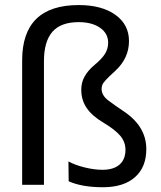

<svg xmlns="http://www.w3.org/2000/svg" viewBox="-20 -745 651 774"><path d="M569.8 -144Q569.8 -70.8 523.9 -30.5Q478 9.8 395 9.8Q311 9.8 256.8 -14.2L255.9 -94.2Q281.2 -80.1 320.3 -70.3Q359.4 -60.5 393.1 -60.5Q438 -60.5 461.9 -81.5Q485.8 -102.5 485.8 -141.1Q485.8 -172.4 465.1 -197.3Q444.3 -222.2 397 -250.5Q352.1 -276.9 329.8 -309.1Q307.6 -341.3 307.6 -383.3Q307.6 -413.1 321.5 -437.5Q335.4 -461.9 361.8 -483.9Q390.1 -507.3 403.1 -527.8Q416 -548.3 416 -572.8Q416 -610.4 383.3 -633.1Q350.6 -655.8 297.4 -655.8Q225.1 -655.8 191.2 -616.7Q157.2 -577.6 157.2 -498.5V0H69.3V-501.5Q69.3 -724.6 297.4 -724.6Q390.1 -724.6 445.1 -685.3Q500 -646 500 -579.6Q500 -510.3 444.8 -459.5Q418.5 -435.5 407 -423.1Q395.5 -410.6 392.6 -403.1Q389.6 -395.5 389.6 -386.2Q389.6 -360.4 417.2 -339.6Q444.8 -318.8 480 -295.4Q569.8 -234.9 569.8 -144Z"/></svg>

Font: Arimo Nerd Font
Style: Regular
Weight: 400
Designer: Steve Matteson
Foundry: Monotype Imaging Inc.
Version: Version 1.33;Nerd Fonts 3.2.1